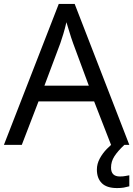

<svg xmlns="http://www.w3.org/2000/svg" viewBox="-20 -737 679 977"><path d="M545 0 459 -221H176L91 0H0L279 -717H360L638 0ZM352 -517Q349 -525 342 -546Q335 -567 328.5 -589.5Q322 -612 318 -624Q311 -593 302 -563.5Q293 -534 287 -517L206 -301H432ZM545 116Q545 161 590 161Q607 161 618.5 158.5Q630 156 638 155V211Q624 215 610 217.5Q596 220 576 220Q523 220 498 195Q473 170 473 126Q473 97 487.5 70Q502 43 523.5 21Q545 -1 565 -15L613 0Q579 32 562 58.5Q545 85 545 116Z"/></svg>

Font: Noto Sans Meroitic
Style: Regular
Weight: 400
Designer: Monotype Design Team
Foundry: Monotype Imaging Inc.
Version: Version 2.002; ttfautohint (v1.8.4.7-5d5b)